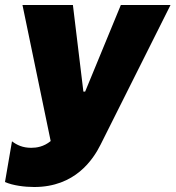

<svg xmlns="http://www.w3.org/2000/svg" viewBox="-39 -540 703 769"><path d="M98 209C262 209 334 99 364 39L644 -520H445L302 -173H295L253 -520H51L164 25C136 48 107 52 86 52C52 52 29 41 9 26L-19 189C12 203 60 209 98 209Z"/></svg>

Font: Fixel Display 20240404 Black
Style: Italic
Weight: 900
Italic angle: -10°
Designer: AlfaBravo + MacPaw
Foundry: Kyrylo Tkachov, Marchela Mozhyna, Serhii Makarenko, Maria Weinstein, Zakhar Kryvoshyya
Version: Version 1.211;Glyphs 3.2 (3225)